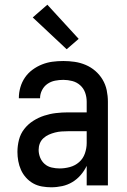

<svg xmlns="http://www.w3.org/2000/svg" viewBox="-20 -787 540 815"><path d="M197 8Q178 8 158 4.5Q138 1 121 -8.5Q104 -18 90.5 -33Q77 -48 69 -66Q61 -84 57.5 -103.5Q54 -123 54 -142Q54 -168 60.5 -193.5Q67 -219 83 -239.5Q99 -260 121 -274Q143 -288 167.5 -296Q192 -304 217.5 -307Q243 -310 269 -310H348V-355Q348 -375 341.5 -393.5Q335 -412 320.5 -425Q306 -438 287 -443Q268 -448 249 -448Q231 -448 213.5 -444.5Q196 -441 181.5 -431Q167 -421 158.5 -404.5Q150 -388 150 -370Q150 -370 150 -370Q150 -370 150 -370H60Q60 -370 60 -370.5Q60 -371 60 -371Q60 -394 66.5 -416.5Q73 -439 86 -458Q99 -477 118 -491Q137 -505 158.5 -513.5Q180 -522 202.5 -525Q225 -528 249 -528Q273 -528 297 -524.5Q321 -521 343.5 -511.5Q366 -502 384.5 -486Q403 -470 415.5 -449Q428 -428 433 -404Q438 -380 438 -355V0H348V-83Q338 -62 322.5 -44Q307 -26 287 -14Q267 -2 244 3Q221 8 197 8ZM233 -72Q255 -72 277 -78Q299 -84 316 -99Q333 -114 340.5 -136Q348 -158 348 -180V-230H269Q255 -230 241 -229Q227 -228 213.5 -224.5Q200 -221 187.5 -215.5Q175 -210 164.5 -200.5Q154 -191 149 -178Q144 -165 144 -151Q144 -134 150.5 -118Q157 -102 169.5 -91Q182 -80 199 -76Q216 -72 233 -72ZM263 -578 119 -713 181 -767 314 -622Z"/></svg>

Font: Iosevka SS04 Medium
Style: Regular
Weight: 500
Monospace: yes
Designer: Belleve Invis
Foundry: Belleve Invis
Version: Version 19.0.0; ttfautohint (v1.8.4)